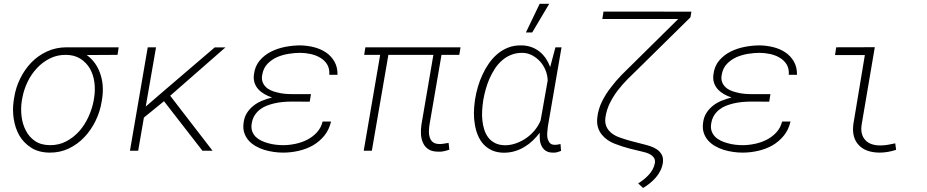

<svg xmlns="http://www.w3.org/2000/svg" viewBox="-20 -770 4735 981"><path d="M580.6 -489.7 586.4 -528.3H318.4Q264.6 -527.8 219.5 -506.8Q174.3 -485.8 140.1 -450.7Q106 -415 83.3 -368.9Q60.5 -322.8 52.7 -272.9L49.8 -254.9Q43 -208 50.3 -161.6Q57.6 -115.2 78.6 -78.1Q100.6 -40 139.2 -15.4Q177.7 9.3 233.4 9.8Q287.1 10.3 332.5 -11.7Q377.9 -33.7 412.1 -70.3Q446.3 -106.9 469 -154.1Q491.7 -201.2 499.5 -251L502.4 -269.5Q507.3 -303.7 504.4 -336.4Q501.5 -369.1 490.2 -398.9Q481 -424.8 464.4 -447.8Q447.8 -470.7 423.3 -488.8ZM91.3 -254.4 94.7 -272.5Q102.1 -312.5 121.1 -352.1Q140.1 -391.6 168.9 -421.9Q197.3 -452.6 234.9 -471.4Q272.5 -490.2 316.9 -489.7Q360.8 -489.3 391.1 -469.7Q421.4 -450.2 439.5 -419.4Q457 -388.2 462.2 -349.9Q467.3 -311.5 461.4 -273.4L458.5 -255.4Q450.7 -213.9 432.1 -173.3Q413.6 -132.8 385.3 -100.1Q356.4 -67.9 318.6 -47.9Q280.8 -27.8 234.4 -28.3Q189 -28.8 158.7 -49.6Q128.4 -70.3 111.8 -103.5Q94.7 -136.2 90.1 -176Q85.4 -215.8 91.3 -254.4Z M817.9 -252.9 1014.2 0H1065.9L849.6 -280.8L1131.8 -527.8H1077.1L814.5 -303.2L724.6 -225.6L777.3 -528.3H734.9L644 0H686L715.3 -169.4Z M1224.6 -142.6Q1220.7 -113.8 1228 -91.6Q1235.4 -69.3 1250 -52.7Q1265.1 -35.6 1285.9 -23.7Q1306.6 -11.7 1330.1 -4.4Q1354 2.9 1378.7 6.3Q1403.3 9.8 1426.3 9.8Q1466.3 9.8 1505.9 0.7Q1545.4 -8.3 1579.1 -27.3Q1612.8 -46.9 1637.2 -76.9Q1661.6 -106.9 1671.4 -148.9H1628.4Q1620.1 -116.2 1598.9 -93.3Q1577.6 -70.3 1549.8 -56.2Q1522 -42 1489.7 -35.2Q1457.5 -28.3 1426.8 -28.3Q1409.7 -28.3 1389.9 -30.5Q1370.1 -32.7 1351.1 -38.1Q1332 -43 1314.9 -51.3Q1297.9 -59.6 1285.6 -71.8Q1273.4 -84.5 1267.8 -101.6Q1262.2 -118.7 1266.6 -141.6Q1270.5 -164.1 1281.2 -180.9Q1292 -197.8 1307.6 -210Q1322.3 -221.7 1340.6 -229Q1358.9 -236.3 1378.4 -241.2Q1400.9 -246.6 1424.8 -248.8Q1448.7 -251 1470.7 -251L1562.5 -250.5L1568.8 -289.1H1471.2Q1453.6 -289.1 1433.3 -291Q1413.1 -293 1394 -298.3Q1377 -302.2 1361.8 -309.3Q1346.7 -316.4 1336.4 -327.6Q1325.7 -338.4 1320.8 -353.8Q1315.9 -369.1 1320.3 -390.1Q1326.2 -422.4 1346.4 -443.6Q1366.7 -464.8 1394.5 -477.5Q1422.4 -489.7 1453.9 -494.9Q1485.4 -500 1513.2 -500Q1539.6 -500 1566.9 -494.1Q1594.2 -488.3 1616.2 -475.1Q1638.7 -461.9 1651.6 -440.7Q1664.6 -419.4 1662.6 -387.7H1704.6Q1705.1 -427.2 1688.5 -455.8Q1671.9 -484.4 1645 -502.4Q1617.7 -520.5 1583.3 -529.1Q1548.8 -537.6 1513.7 -538.1Q1477.5 -538.1 1438.7 -530.8Q1399.9 -523.4 1366.2 -506.8Q1331.5 -489.7 1306.9 -460.7Q1282.2 -431.6 1277.3 -388.7Q1274.4 -365.2 1280.8 -346.4Q1287.1 -327.6 1300.3 -313.5Q1313.5 -299.3 1331.8 -288.8Q1350.1 -278.3 1370.1 -272Q1344.7 -265.6 1319.8 -255.6Q1294.9 -245.6 1275.4 -230Q1255.4 -214.4 1241.7 -192.9Q1228 -171.4 1224.6 -142.6Z M2326.7 -489.7 2333 -528.3H1846.7L1840.8 -489.7H1922.4L1838.4 0H1879.9L1964.4 -489.7H2194.3L2133.3 -133.3Q2129.4 -107.9 2130.9 -83.5Q2132.3 -59.1 2141.6 -39.6Q2150.4 -20 2168.5 -7.8Q2186.5 4.4 2216.8 4.9Q2232.4 5.9 2246.8 2.9Q2261.2 0 2275.9 -5.4L2272 -40Q2259.8 -38.1 2247.3 -35.9Q2234.9 -33.7 2222.7 -34.2Q2201.7 -35.2 2190.9 -44.4Q2180.2 -53.7 2175.8 -67.9Q2170.9 -81.5 2171.4 -98.6Q2171.9 -115.7 2174.3 -131.8L2235.8 -489.7Z M2849.1 -528.3H2817.9L2791 -427.2Q2783.2 -449.7 2770.3 -469.2Q2757.3 -488.8 2740.2 -503.4Q2720.7 -520 2696 -529.1Q2671.4 -538.1 2643.1 -538.1Q2606.4 -538.6 2576.4 -526.9Q2546.4 -515.1 2522 -494.6Q2497.6 -474.1 2478.3 -446.5Q2459 -418.9 2445.3 -388.7Q2430.7 -357.9 2421.4 -325.2Q2412.1 -292.5 2407.2 -261.7L2405.8 -251.5Q2401.9 -223.6 2401.4 -193.4Q2400.9 -163.1 2406.2 -134.3Q2410.6 -105.5 2421.4 -79.3Q2432.1 -53.2 2450.2 -33.2Q2467.8 -13.7 2493.4 -2Q2519 9.8 2554.2 10.3Q2584 10.3 2611.1 2.2Q2638.2 -5.9 2662.1 -21Q2684.1 -34.2 2703.1 -52.7Q2722.2 -71.3 2737.8 -91.8Q2736.8 -74.7 2738.3 -56.9Q2739.7 -39.1 2747.1 -24.4Q2754.4 -8.8 2769 0.7Q2783.7 10.3 2807.1 9.8Q2817.9 10.3 2827.4 7.6Q2836.9 4.9 2846.7 1L2843.8 -34.2Q2836.4 -32.7 2828.9 -31.2Q2821.3 -29.8 2813.5 -30.3Q2800.3 -30.3 2792.7 -36.4Q2785.2 -42.5 2781.7 -51.8Q2777.8 -59.1 2776.6 -68.6Q2775.4 -78.1 2775.9 -88.4Q2776.4 -98.6 2777.6 -108.9Q2778.8 -119.1 2779.8 -127ZM2448.2 -251 2449.7 -261.2Q2454.1 -286.6 2461.9 -314.5Q2469.7 -342.3 2481.4 -369.1Q2493.2 -395.5 2508.8 -419.4Q2524.4 -443.4 2545.4 -461.4Q2565.9 -479.5 2591.3 -489.7Q2616.7 -500 2647.5 -500Q2675.3 -500 2699 -487.3Q2722.7 -474.6 2740.7 -454.6Q2757.8 -435.1 2767.8 -409.9Q2777.8 -384.8 2778.3 -358.4L2742.2 -154.8Q2731.9 -128.9 2712.9 -105.5Q2693.8 -82 2669.4 -64.9Q2645 -47.9 2616.7 -37.8Q2588.4 -27.8 2560.1 -27.8Q2530.8 -28.3 2509.8 -38.8Q2488.8 -49.3 2475.6 -66.4Q2461.9 -84 2454.6 -106.7Q2447.3 -129.4 2444.8 -153.8Q2441.9 -178.2 2443.4 -203.4Q2444.8 -228.5 2448.2 -251ZM2737.3 -750.5 2667 -604H2699.2L2786.1 -750.5Z M3367.2 59.6Q3369.6 36.1 3361.3 20.8Q3353 5.4 3338.4 -5.4Q3323.2 -16.1 3304.2 -22.5Q3285.2 -28.8 3267.1 -33.2L3208.5 -48.3Q3178.2 -56.2 3145 -67.9Q3111.8 -79.6 3092.3 -101.6Q3080.6 -114.7 3075.4 -132.1Q3070.3 -149.4 3073.7 -172.4Q3079.6 -210.4 3096.4 -244.1Q3113.3 -277.8 3136.7 -308.6Q3160.2 -338.9 3187.3 -366.2Q3214.4 -393.6 3240.7 -418.5L3507.8 -681.6L3512.7 -710.4L3063.5 -710.9L3057.6 -672.9H3445.3L3211.9 -442.4Q3184.1 -416 3155.3 -386.5Q3126.5 -356.9 3101.6 -323.7Q3074.7 -289.6 3055.9 -251.5Q3037.1 -213.4 3032.2 -172.4Q3028.3 -143.1 3034.9 -120.4Q3041.5 -97.7 3056.2 -80.6Q3080.6 -51.3 3120.1 -35.9Q3159.7 -20.5 3201.2 -9.8L3255.9 3.4Q3267.6 5.9 3280.8 9.8Q3293.9 13.7 3304.7 20.5Q3315.4 26.9 3321.8 36.9Q3328.1 46.9 3326.2 62.5Q3323.2 79.6 3314.9 95Q3306.6 110.4 3294.9 123Q3282.7 136.2 3268.6 147.5Q3254.4 158.7 3240.7 167L3265.6 190.4Q3283.2 180.2 3300.3 166.5Q3317.4 152.8 3331.5 136.2Q3345.7 119.6 3355 100.3Q3364.3 81.1 3367.2 59.6Z M3572.3 -142.6Q3568.4 -113.8 3575.7 -91.6Q3583 -69.3 3597.7 -52.7Q3612.8 -35.6 3633.5 -23.7Q3654.3 -11.7 3677.7 -4.4Q3701.7 2.9 3726.3 6.3Q3751 9.8 3773.9 9.8Q3814 9.8 3853.5 0.7Q3893.1 -8.3 3926.8 -27.3Q3960.4 -46.9 3984.9 -76.9Q4009.3 -106.9 4019 -148.9H3976.1Q3967.8 -116.2 3946.5 -93.3Q3925.3 -70.3 3897.5 -56.2Q3869.6 -42 3837.4 -35.2Q3805.2 -28.3 3774.4 -28.3Q3757.3 -28.3 3737.5 -30.5Q3717.8 -32.7 3698.7 -38.1Q3679.7 -43 3662.6 -51.3Q3645.5 -59.6 3633.3 -71.8Q3621.1 -84.5 3615.5 -101.6Q3609.9 -118.7 3614.3 -141.6Q3618.2 -164.1 3628.9 -180.9Q3639.6 -197.8 3655.3 -210Q3669.9 -221.7 3688.2 -229Q3706.5 -236.3 3726.1 -241.2Q3748.5 -246.6 3772.5 -248.8Q3796.4 -251 3818.4 -251L3910.2 -250.5L3916.5 -289.1H3818.8Q3801.3 -289.1 3781 -291Q3760.7 -293 3741.7 -298.3Q3724.6 -302.2 3709.5 -309.3Q3694.3 -316.4 3684.1 -327.6Q3673.3 -338.4 3668.5 -353.8Q3663.6 -369.1 3668 -390.1Q3673.8 -422.4 3694.1 -443.6Q3714.4 -464.8 3742.2 -477.5Q3770 -489.7 3801.5 -494.9Q3833 -500 3860.8 -500Q3887.2 -500 3914.6 -494.1Q3941.9 -488.3 3963.9 -475.1Q3986.3 -461.9 3999.3 -440.7Q4012.2 -419.4 4010.3 -387.7H4052.2Q4052.7 -427.2 4036.1 -455.8Q4019.5 -484.4 3992.7 -502.4Q3965.3 -520.5 3930.9 -529.1Q3896.5 -537.6 3861.3 -538.1Q3825.2 -538.1 3786.4 -530.8Q3747.6 -523.4 3713.9 -506.8Q3679.2 -489.7 3654.5 -460.7Q3629.9 -431.6 3625 -388.7Q3622.1 -365.2 3628.4 -346.4Q3634.8 -327.6 3647.9 -313.5Q3661.1 -299.3 3679.4 -288.8Q3697.8 -278.3 3717.8 -272Q3692.4 -265.6 3667.5 -255.6Q3642.6 -245.6 3623 -230Q3603 -214.4 3589.4 -192.9Q3575.7 -171.4 3572.3 -142.6Z M4252.4 -528.3 4246.6 -488.8H4398.9L4340.3 -136.7Q4335.4 -100.6 4342.8 -73.7Q4350.1 -46.9 4367.7 -28.8Q4385.3 -9.8 4411.6 -0.2Q4438 9.3 4472.7 9.8Q4495.1 9.8 4516.4 6.1Q4537.6 2.4 4558.6 -4.4L4554.2 -37.6Q4535.6 -33.7 4516.6 -30.3Q4497.6 -26.9 4477.5 -26.9Q4452.1 -26.9 4432.6 -33.9Q4413.1 -41 4400.9 -54.7Q4388.2 -68.4 4383.3 -88.1Q4378.4 -107.9 4382.8 -135.3L4449.7 -528.8Z"/></svg>

Font: Roboto Mono ExtraLight
Style: Italic
Weight: 250
Italic angle: -10°
Monospace: yes
Designer: Google
Version: Version 3.000